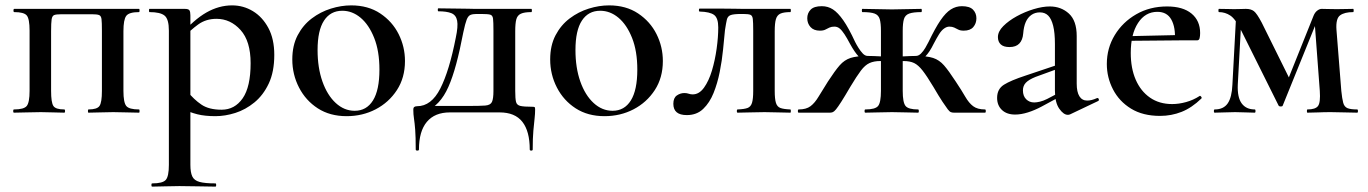

<svg xmlns="http://www.w3.org/2000/svg" viewBox="-20 -419 5088 714"><path d="M497 -12Q499 -12 499 -6Q499 0 497 0Q476 0 451.5 -1Q427 -2 401 -2Q376 -2 352 -1Q328 0 309 0Q307 0 307 -6Q307 -12 309 -12Q341 -12 350 -25Q359 -38 359 -81V-305Q359 -336 357.5 -348Q356 -360 348.5 -363Q341 -366 323 -366H208Q189 -366 181.5 -363Q174 -360 172 -347Q170 -334 170 -303V-81Q170 -38 178.5 -25Q187 -12 219 -12Q222 -12 222 -6Q222 0 219 0Q201 0 178 -1Q155 -2 132 -2Q104 -2 78.5 -1Q53 0 32 0Q29 0 29 -6Q29 -12 32 -12Q69 -12 79.5 -25Q90 -38 90 -81V-305Q90 -349 79.5 -361.5Q69 -374 33 -374Q30 -374 30 -380Q30 -386 33 -386H497Q499 -386 499 -380Q499 -374 497 -374Q460 -374 449.5 -360Q439 -346 439 -303V-81Q439 -38 449.5 -25Q460 -12 497 -12Z M546 275Q543 275 543 269Q543 263 546 263Q585 263 596.5 250Q608 237 608 194V-305Q608 -348 592 -361Q576 -374 536 -374Q534 -374 534 -380Q534 -386 536 -386Q554 -386 578.5 -386Q603 -386 626.5 -386Q650 -386 667 -386Q681 -386 684.5 -380.5Q688 -375 688 -362V194Q688 222 695 237Q702 252 722 257.5Q742 263 781 263Q784 263 784 269Q784 275 781 275Q754 275 719.5 274Q685 273 647 273Q619 273 592.5 274Q566 275 546 275ZM781 13Q742 13 714 6Q686 -1 649 -18L677 -79Q701 -49 729 -30Q757 -11 804 -11Q853 -11 882.5 -53.5Q912 -96 912 -184Q912 -266 874.5 -307.5Q837 -349 785 -349Q746 -349 717 -328Q688 -307 660 -277L650 -287Q701 -346 747.5 -372.5Q794 -399 843 -399Q885 -399 920.5 -377.5Q956 -356 978 -315Q1000 -274 1000 -215Q1000 -152 979.5 -108.5Q959 -65 926 -38Q893 -11 855 1Q817 13 781 13Z M1269 13Q1207 13 1162 -16Q1117 -45 1092 -93.5Q1067 -142 1067 -198Q1067 -250 1087 -288Q1107 -326 1139.5 -350.5Q1172 -375 1210.5 -387Q1249 -399 1286 -399Q1349 -399 1394 -369Q1439 -339 1462.5 -292Q1486 -245 1486 -192Q1486 -130 1456 -84Q1426 -38 1377 -12.5Q1328 13 1269 13ZM1299 -7Q1343 -7 1367 -45.5Q1391 -84 1391 -160Q1391 -229 1371.5 -278Q1352 -327 1321 -353Q1290 -379 1253 -379Q1209 -379 1185 -342.5Q1161 -306 1161 -233Q1161 -167 1179 -116Q1197 -65 1228.5 -36Q1260 -7 1299 -7Z M1526 137Q1526 89 1524 63.5Q1522 38 1519.5 22Q1517 6 1517 -11Q1517 -19 1521 -21.5Q1525 -24 1531 -24Q1584 -24 1617.5 -90Q1651 -156 1675 -279Q1684 -321 1680 -342Q1676 -363 1658.5 -370Q1641 -377 1610 -377Q1608 -377 1608 -382.5Q1608 -388 1610 -388Q1626 -388 1646.5 -387.5Q1667 -387 1687 -387Q1707 -387 1722.5 -386.5Q1738 -386 1745 -386H1956Q1958 -386 1958 -380Q1958 -374 1956 -374Q1930 -374 1917 -368Q1904 -362 1900 -347Q1896 -332 1896 -303V-81Q1896 -52 1899 -40Q1902 -28 1915.5 -25Q1929 -22 1959 -22Q1967 -22 1968.5 -20.5Q1970 -19 1970 -11Q1970 4 1968 21.5Q1966 39 1963.5 66.5Q1961 94 1961 137Q1961 141 1955.5 141Q1950 141 1950 137Q1950 69 1922.5 34Q1895 -1 1838 -1H1653Q1597 -1 1567.5 34Q1538 69 1538 137Q1538 141 1532 141Q1526 141 1526 137ZM1562 -3 1576 -25H1720Q1765 -25 1784.5 -26.5Q1804 -28 1809.5 -40Q1815 -52 1815 -81V-305Q1815 -337 1813.5 -349.5Q1812 -362 1803 -364.5Q1794 -367 1771 -367H1751Q1738 -367 1729.5 -363.5Q1721 -360 1715.5 -346Q1710 -332 1703 -299Q1690 -231 1676.5 -181Q1663 -131 1647.5 -96Q1632 -61 1611 -38.5Q1590 -16 1562 -3Z M2228 13Q2166 13 2121 -16Q2076 -45 2051 -93.5Q2026 -142 2026 -198Q2026 -250 2046 -288Q2066 -326 2098.5 -350.5Q2131 -375 2169.5 -387Q2208 -399 2245 -399Q2308 -399 2353 -369Q2398 -339 2421.5 -292Q2445 -245 2445 -192Q2445 -130 2415 -84Q2385 -38 2336 -12.5Q2287 13 2228 13ZM2258 -7Q2302 -7 2326 -45.5Q2350 -84 2350 -160Q2350 -229 2330.5 -278Q2311 -327 2280 -353Q2249 -379 2212 -379Q2168 -379 2144 -342.5Q2120 -306 2120 -233Q2120 -167 2138 -116Q2156 -65 2187.5 -36Q2219 -7 2258 -7Z M2534 9Q2484 9 2484 -33Q2484 -55 2497 -64Q2510 -73 2525 -73Q2534 -73 2541 -70.5Q2548 -68 2556 -68Q2580 -68 2598 -93Q2616 -118 2627.5 -156.5Q2639 -195 2645 -238Q2651 -281 2651 -317Q2651 -352 2635.5 -363.5Q2620 -375 2582 -376Q2579 -376 2579 -381.5Q2579 -387 2582 -387Q2590 -387 2613 -387Q2636 -387 2663 -387Q2690 -387 2712.5 -386.5Q2735 -386 2743 -386H2919Q2921 -386 2921 -380Q2921 -374 2919 -374Q2895 -374 2882.5 -368.5Q2870 -363 2865.5 -348Q2861 -333 2861 -303V-81Q2861 -51 2865.5 -36.5Q2870 -22 2882 -17.5Q2894 -13 2919 -12Q2921 -12 2921 -6Q2921 0 2919 0Q2898 0 2873.5 -1Q2849 -2 2823 -2Q2795 -2 2769 -1Q2743 0 2723 0Q2720 0 2720 -6Q2720 -12 2723 -12Q2748 -13 2760 -17.5Q2772 -22 2776.5 -36.5Q2781 -51 2781 -81V-305Q2781 -336 2779.5 -348.5Q2778 -361 2770.5 -364Q2763 -367 2745 -367H2735Q2709 -367 2697.5 -363Q2686 -359 2683 -346Q2680 -333 2676 -307Q2673 -277 2669 -235.5Q2665 -194 2656.5 -151.5Q2648 -109 2633.5 -73Q2619 -37 2595 -14Q2571 9 2534 9Z M3198 0Q3195 0 3195 -6Q3195 -12 3198 -12Q3235 -12 3245.5 -25Q3256 -38 3256 -81V-304Q3256 -333 3251.5 -348Q3247 -363 3232.5 -368.5Q3218 -374 3187 -374Q3185 -374 3185 -380Q3185 -386 3187 -386Q3216 -386 3243 -385Q3270 -384 3297 -384Q3324 -384 3350.5 -385Q3377 -386 3406 -386Q3408 -386 3408 -380Q3408 -374 3406 -374Q3376 -374 3361 -368.5Q3346 -363 3341.5 -348Q3337 -333 3337 -304V-81Q3337 -38 3347.5 -25Q3358 -12 3394 -12Q3397 -12 3397 -6Q3397 0 3394 0Q3374 0 3349 -1Q3324 -2 3297 -2Q3270 -2 3244.5 -1Q3219 0 3198 0ZM2950 0Q2947 0 2947 -6Q2947 -12 2950 -12Q2978 -12 2994 -24Q3010 -36 3024 -59.5Q3038 -83 3059 -116Q3085 -156 3102.5 -176Q3120 -196 3143 -203.5Q3166 -211 3207 -211Q3214 -211 3229.5 -210.5Q3245 -210 3263 -209Q3281 -208 3294 -207L3293 -189Q3270 -192 3253 -192Q3230 -192 3213.5 -184.5Q3197 -177 3181.5 -156.5Q3166 -136 3142 -96Q3121 -60 3108.5 -40.5Q3096 -21 3089 -12.5Q3082 -4 3077 -2Q3072 0 3066 0ZM3207 -192Q3189 -192 3173.5 -208.5Q3158 -225 3141 -256Q3130 -277 3120.5 -291.5Q3111 -306 3102.5 -313Q3094 -320 3083 -320Q3072 -320 3064.5 -316.5Q3057 -313 3049.5 -309Q3042 -305 3029 -305Q3006 -305 2994 -318.5Q2982 -332 2982 -351Q2982 -370 2994.5 -383Q3007 -396 3036 -396Q3059 -396 3077.5 -384Q3096 -372 3116 -343.5Q3136 -315 3160 -263Q3165 -253 3172.5 -241Q3180 -229 3188.5 -220Q3197 -211 3207 -211ZM3528 0Q3521 0 3516 -2Q3511 -4 3504.5 -12.5Q3498 -21 3485 -40.5Q3472 -60 3451 -96Q3427 -136 3411 -156.5Q3395 -177 3379.5 -184.5Q3364 -192 3340 -192Q3323 -192 3301 -189L3300 -207Q3313 -208 3331 -209Q3349 -210 3364.5 -210.5Q3380 -211 3386 -211Q3427 -211 3450 -203.5Q3473 -196 3490.5 -176Q3508 -156 3534 -116Q3556 -83 3569.5 -59.5Q3583 -36 3599 -24Q3615 -12 3643 -12Q3646 -12 3646 -6Q3646 0 3643 0ZM3386 -192V-211Q3396 -211 3405 -220Q3414 -229 3421 -241Q3428 -253 3433 -263Q3458 -315 3477.5 -343.5Q3497 -372 3516 -384Q3535 -396 3557 -396Q3586 -396 3598.5 -383Q3611 -370 3611 -351Q3611 -332 3599.5 -318.5Q3588 -305 3564 -305Q3551 -305 3543.5 -309Q3536 -313 3528.5 -316.5Q3521 -320 3510 -320Q3501 -320 3491 -313Q3481 -306 3472 -291.5Q3463 -277 3452 -256Q3437 -225 3420.5 -208.5Q3404 -192 3386 -192Z M3960 6Q3956 8 3951 8Q3935 8 3919 -15Q3903 -38 3903 -82V-255Q3903 -297 3896.5 -323Q3890 -349 3878 -361Q3866 -373 3847 -373Q3829 -373 3815.5 -363.5Q3802 -354 3794.5 -337Q3787 -320 3785 -294Q3783 -270 3770.5 -257Q3758 -244 3734 -244Q3712 -244 3701.5 -254Q3691 -264 3691 -281Q3691 -302 3711 -322Q3731 -342 3761 -358.5Q3791 -375 3824 -385Q3857 -395 3884 -395Q3926 -395 3955 -368.5Q3984 -342 3984 -285V-108Q3984 -77 3994 -61Q4004 -45 4023 -45Q4039 -45 4059 -54Q4064 -56 4066 -50.5Q4068 -45 4063 -43ZM3755 7Q3724 7 3706 -10Q3688 -27 3688 -55Q3688 -88 3713.5 -104Q3739 -120 3794 -138L3913 -178L3916 -164L3831 -133Q3806 -123 3795 -111.5Q3784 -100 3784 -83Q3784 -62 3796 -50Q3808 -38 3826 -38Q3835 -38 3847.5 -41Q3860 -44 3874 -51L3939 -85L3941 -70L3854 -23Q3828 -9 3802.5 -1Q3777 7 3755 7Z M4294 12Q4230 12 4186 -15Q4142 -42 4119 -86.5Q4096 -131 4096 -181Q4096 -240 4125.5 -288.5Q4155 -337 4205.5 -366Q4256 -395 4320 -395Q4379 -395 4411 -368.5Q4443 -342 4443 -296Q4443 -285 4441 -277Q4439 -269 4432 -269H4349Q4352 -317 4336 -346Q4320 -375 4284 -375Q4239 -375 4212 -333.5Q4185 -292 4185 -222Q4185 -165 4203.5 -122.5Q4222 -80 4256.5 -56Q4291 -32 4339 -32Q4364 -32 4391 -39.5Q4418 -47 4441 -62Q4443 -64 4446.5 -60Q4450 -56 4448 -53Q4412 -18 4374 -3Q4336 12 4294 12ZM4156 -267 4155 -284 4377 -289V-269Z M4563 -104 4577 -364 4597 -361 4583 -104Q4581 -57 4597.5 -34.5Q4614 -12 4646 -12Q4649 -12 4649 -6Q4649 0 4646 0Q4630 0 4612 -1Q4594 -2 4573 -2Q4553 -2 4533.5 -1Q4514 0 4497 0Q4494 0 4494 -6Q4494 -12 4497 -12Q4530 -12 4545.5 -34.5Q4561 -57 4563 -104ZM5027 -12Q5030 -12 5030 -6Q5030 0 5027 0Q5006 0 4980 -1Q4954 -2 4929 -2Q4903 -2 4882.5 -1Q4862 0 4842 0Q4840 0 4840 -6Q4840 -12 4842 -12Q4872 -12 4881.5 -25Q4891 -38 4888 -81L4869 -335L4891 -374L4750 -26Q4749 -23 4743 -23Q4737 -23 4735 -26L4597 -303Q4575 -348 4555.5 -361Q4536 -374 4513 -374Q4511 -374 4511 -380Q4511 -386 4513 -386Q4531 -386 4545.5 -385.5Q4560 -385 4569 -385Q4583 -385 4595 -385.5Q4607 -386 4613 -386Q4632 -386 4643 -377.5Q4654 -369 4672 -335L4780 -117L4742 -54L4865 -361Q4870 -373 4878.5 -379.5Q4887 -386 4895 -386Q4902 -386 4918 -385.5Q4934 -385 4951 -385Q4971 -385 4984.5 -385.5Q4998 -386 5012 -386Q5014 -386 5014 -380Q5014 -374 5012 -374Q4980 -374 4963.5 -362Q4947 -350 4950 -308L4968 -81Q4971 -52 4975 -37Q4979 -22 4990.5 -17Q5002 -12 5027 -12Z"/></svg>

Font: Cormorant SemiBold
Style: Regular
Weight: 600
Designer: Christian Thalmann (Catharsis Fonts)
Foundry: Catharsis Fonts
Version: Version 4.000